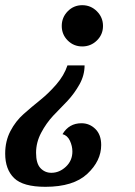

<svg xmlns="http://www.w3.org/2000/svg" viewBox="-84 -473 521 740"><path d="M-64 119Q-64 71 -44 32.5Q-24 -6 7 -33.5Q38 -61 70.5 -87Q103 -113 133 -147.5Q163 -182 176 -221H242Q242 -183 222.5 -148Q203 -113 176 -84L121 -27Q94 2 74.5 39Q55 76 55 116Q55 157 72 175Q89 193 114 193Q145 193 170 169.5Q195 146 195 111Q195 90 185.5 69.5Q176 49 157 44Q182 2 230 2Q261 2 283.5 24Q306 46 306 86Q306 147 252.5 197Q199 247 91 247Q5 247 -29.5 213.5Q-64 180 -64 119ZM177 -317Q154 -340 154 -373Q154 -406 177 -429.5Q200 -453 233 -453Q266 -453 289.5 -429.5Q313 -406 313 -373Q313 -340 289.5 -317Q266 -294 233 -294Q200 -294 177 -317Z"/></svg>

Font: Lobster Two
Style: Bold Italic
Weight: 700
Designer: Pablo Impallari
Foundry: Pablo Impallari. www.impallari.com
Version: Version 1.006